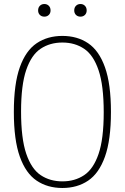

<svg xmlns="http://www.w3.org/2000/svg" viewBox="-20 -928 622 957"><path d="M291 9Q217 9 162.8 -27.5Q108.5 -64 78.8 -147.2Q49 -230.5 49 -370Q49 -509.5 78.8 -592.8Q108.5 -676 162.8 -712.5Q217 -749 291 -749Q365 -749 419.2 -712.5Q473.5 -676 503.2 -592.8Q533 -509.5 533 -370Q533 -230.5 503.2 -147.2Q473.5 -64 419.2 -27.5Q365 9 291 9ZM291 -24Q353 -24 399.2 -54.8Q445.5 -85.5 471.2 -160.5Q497 -235.5 497 -368Q497 -502.5 471.2 -578.2Q445.5 -654 399.2 -685Q353 -716 291 -716Q229 -716 182.8 -685.2Q136.5 -654.5 110.8 -579.5Q85 -504.5 85 -372Q85 -237.5 110.8 -161.8Q136.5 -86 182.8 -55Q229 -24 291 -24ZM381 -845Q367.5 -845 358.8 -853.5Q350 -862 350 -876Q350 -890.5 358.8 -899.2Q367.5 -908 381 -908Q394.5 -908 403.2 -899.2Q412 -890.5 412 -876Q412 -862 403.2 -853.5Q394.5 -845 381 -845ZM201 -845Q187.5 -845 178.8 -853.5Q170 -862 170 -876Q170 -890.5 178.8 -899.2Q187.5 -908 201 -908Q214.5 -908 223.2 -899.2Q232 -890.5 232 -876Q232 -862 223.2 -853.5Q214.5 -845 201 -845Z"/></svg>

Font: Encode Sans SC Condensed Thin
Style: Regular
Weight: 100
Width: 3
Designer: Multiple Designers
Foundry: Impallari Type
Version: Version 3.002